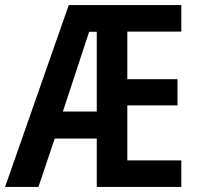

<svg xmlns="http://www.w3.org/2000/svg" viewBox="-23 -734 779 754"><path d="M689 0H357V-190H192L128 0H-3L247 -714H689V-610H477V-423H674V-320H477V-104H689ZM224 -296H357V-609H327Z"/></svg>

Font: Noto Sans Thai Looped Condensed SemiBold
Style: Regular
Weight: 600
Width: 3
Designer: Sasikarn Vongin, Ben Mitchell
Foundry: The Fontpad Ltd
Version: Version 1.001; ttfautohint (v1.8.4.7-5d5b)